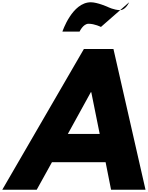

<svg xmlns="http://www.w3.org/2000/svg" viewBox="-62 -1669 1300 1689"><path d="M826 -1432 1074 -1649C1074 -1649 1043 -1580 995 -1580C941 -1580 886 -1608 886 -1608C886 -1608 795 -1649 737 -1649C572 -1649 487 -1391 487 -1391H638C638 -1391 669 -1460 717 -1460C771 -1460 826 -1432 826 -1432ZM936 -1238H676L-42 0H261L395 -242H867L915 0H1218ZM815 -491H535L737 -858H741Z"/></svg>

Font: Hussar Dziwak
Style: Kur
Weight: 400
Version: Version 1.022